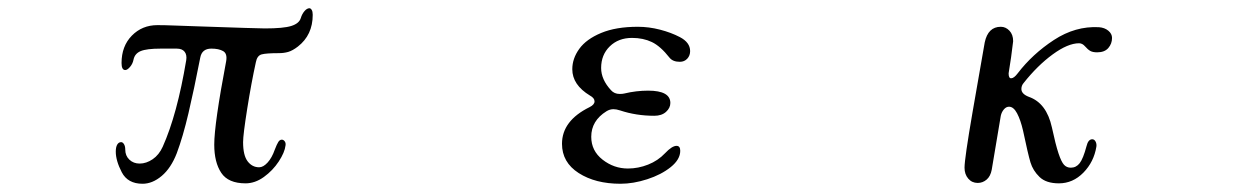

<svg xmlns="http://www.w3.org/2000/svg" viewBox="-20 -445 3040 466"><path d="M500 -94Q500 -144 529 -297Q532 -315 521.5 -321Q511 -327 493 -327Q470 -327 466 -305Q451 -228 437.5 -170.5Q424 -113 409 -73Q395 -37 372.5 -18Q350 1 326 1Q290 1 275.5 -27Q261 -55 261 -77Q261 -88 264.5 -94Q268 -100 274 -100Q278 -100 281 -95Q284 -90 284 -82Q284 -67 294 -57.5Q304 -48 319 -48Q335 -48 350.5 -58.5Q366 -69 375 -89Q410 -167 432 -299Q434 -312 428 -319.5Q422 -327 409 -327H370Q336 -327 321.5 -321Q307 -315 304 -300Q302 -290 295.5 -282.5Q289 -275 284 -275Q275 -275 275 -292Q275 -333 300 -358.5Q325 -384 362 -384Q379 -384 405 -383Q431 -382 462 -381Q607 -376 623 -376Q668 -376 687 -382Q706 -388 710 -401Q713 -411 719 -418Q725 -425 731 -425Q734 -425 736.5 -421Q739 -417 739 -409Q739 -360 703 -332Q690 -322 679.5 -319Q669 -316 657 -316Q626 -316 615 -313Q604 -310 601 -294Q590 -244 580 -181Q570 -118 570 -100Q570 -68 581 -53.5Q592 -39 609 -39Q619 -39 629.5 -50.5Q640 -62 647 -82Q652 -95 655.5 -100.5Q659 -106 664 -106Q668 -106 671 -102Q674 -98 673 -92Q671 -75 656.5 -53Q642 -31 620.5 -15.5Q599 0 576 0Q534 0 517 -25.5Q500 -51 500 -94Z M1411 -185Q1423 -191 1423 -199Q1423 -207 1412 -213Q1369 -239 1369 -277Q1369 -303 1386 -326.5Q1403 -350 1439 -365Q1475 -380 1528 -380Q1555 -380 1582 -373Q1609 -366 1630 -355Q1655 -342 1655 -321Q1655 -310 1648 -302.5Q1641 -295 1630 -295Q1613 -295 1605 -305Q1583 -333 1562 -343Q1541 -353 1514 -353Q1481 -353 1460 -332.5Q1439 -312 1439 -280Q1439 -252 1463 -226Q1471 -217 1484 -217Q1491 -217 1495 -218Q1524 -225 1553 -225Q1607 -225 1607 -195Q1607 -183 1596.5 -173.5Q1586 -164 1568 -164Q1524 -164 1485 -177Q1476 -180 1469 -180Q1460 -180 1452 -175Q1415 -152 1415 -113Q1415 -79 1442.5 -57.5Q1470 -36 1504 -36Q1529 -36 1553 -45.5Q1577 -55 1594 -73Q1611 -91 1622 -91Q1631 -91 1631 -79Q1631 -58 1608 -39.5Q1585 -21 1551 -10Q1517 1 1486 1Q1425 1 1384.5 -25Q1344 -51 1344 -96Q1344 -152 1411 -185Z M2370 -342Q2378 -380 2409 -380Q2421 -380 2430 -370.5Q2439 -361 2439 -345L2434 -306L2428 -267Q2428 -255 2434 -255Q2441 -255 2450 -267Q2486 -314 2538 -348Q2590 -382 2647 -379Q2661 -378 2670 -370.5Q2679 -363 2679 -353Q2679 -339 2670 -328.5Q2661 -318 2643 -318Q2632 -318 2626 -321.5Q2620 -325 2613.5 -332.5Q2607 -340 2599 -340Q2572 -340 2535 -313Q2498 -286 2464 -243Q2459 -237 2459 -229Q2459 -217 2477 -210Q2520 -195 2533 -136Q2542 -94 2549 -73Q2556 -52 2562.5 -45Q2569 -38 2579 -38Q2592 -38 2600.5 -49Q2609 -60 2617 -90Q2621 -107 2631 -107Q2636 -107 2639 -101.5Q2642 -96 2641 -89Q2635 -52 2609.5 -26Q2584 0 2550 0Q2519 0 2503 -15.5Q2487 -31 2481 -51Q2475 -71 2463 -128Q2457 -154 2448.5 -170Q2440 -186 2429 -186Q2422 -186 2416.5 -179.5Q2411 -173 2409 -164L2387 -33Q2384 -17 2374.5 -9Q2365 -1 2353 -1Q2339 -1 2330 -11.5Q2321 -22 2321 -38Q2321 -60 2340.5 -173Q2360 -286 2370 -342Z"/></svg>

Font: Hina Mincho
Style: Regular
Weight: 400
Designer: satsuyako
Foundry: satsuyako
Version: Version 1.100